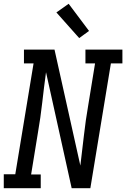

<svg xmlns="http://www.w3.org/2000/svg" viewBox="-30 -998 669 1018"><path d="M186 0H-10V-74H51L148 -662H97V-735H259L396 -120Q406 -200 415 -280.5Q424 -361 438 -441L474 -662H423V-735H619V-662H558L449 0H350L214 -615Q203 -535 194 -454.5Q185 -374 171 -294L135 -73H186ZM390 -796 269 -932 334 -978 442 -834Z"/></svg>

Font: Iosevka HT Extended
Style: Italic
Weight: 400
Width: 7
Italic angle: -9°
Monospace: yes
Designer: Belleve Invis
Foundry: Belleve Invis
Version: Version 32.3.0; ttfautohint (v1.8.4)